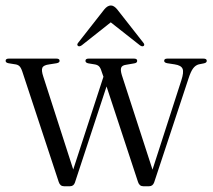

<svg xmlns="http://www.w3.org/2000/svg" viewBox="-20 -658 756 683"><path d="M229 4.5H207.5Q194 4.5 189 -10.5L59.5 -403Q54.5 -418 48.5 -423.2Q42.5 -428.5 32 -429.5L10.5 -433Q0 -435 0 -441.5Q0 -449.5 11 -449.5H181Q192 -449.5 192 -441.5Q192 -435 181 -433L155.5 -429Q135 -426.5 130.8 -417.2Q126.5 -408 134 -385.5L240.5 -55L348 -385L341.5 -403.5Q337.5 -417 332 -422.2Q326.5 -427.5 316.5 -429L295 -432.5Q284 -434.5 284 -441.5Q284 -449.5 295 -449.5H457Q468 -449.5 468 -441.5Q468 -434 457 -432.5L428 -427.5Q414 -425.5 411 -417Q408 -408.5 413.5 -390.5L522.5 -54.5L625 -372Q634.5 -401 629.5 -413.2Q624.5 -425.5 601.5 -429L575.5 -433Q564 -435 564 -441.5Q564 -449.5 575 -449.5H704Q715.5 -449.5 715.5 -441.5Q715.5 -434.5 704.5 -432.5L687 -429Q675.5 -426 667 -414.8Q658.5 -403.5 650.5 -378.5L528.5 -9.5Q523.5 4.5 510.5 4.5H489.5Q476 4.5 471 -10.5L359 -350.5L246.5 -8.5Q242 4.5 229 4.5ZM491 -494.5Q486 -491 477.5 -497L374 -578.5L271 -497Q262.5 -491 257.5 -494.5Q252 -499 258.5 -506.5L351 -624.5Q362.5 -638.5 374.5 -638.5Q385.5 -638.5 397 -624.5L489.5 -506.5Q496 -499 491 -494.5Z"/></svg>

Font: Fraunces 72pt S000 Light
Style: Regular
Weight: 300
Version: Version 1.000; ttfautohint (v1.8.3)